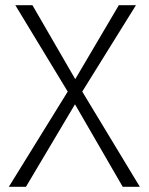

<svg xmlns="http://www.w3.org/2000/svg" viewBox="-20 -720 573 740"><path d="M438 -700H504L297 -367L519 0H453L269 -318L80 0H14L241 -367L39 -700H105L270 -415Z"/></svg>

Font: Jost* Light
Style: Regular
Weight: 300
Version: Version 3.7